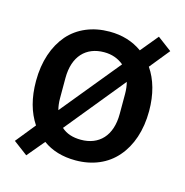

<svg xmlns="http://www.w3.org/2000/svg" viewBox="-93 -652 757 784"><g transform="rotate(15 285.0 -260.0)"><path d="M26 -1 93 -84C62 -131 46 -188 46 -260C46 -343 70 -411 111 -459C152 -506 213 -532 285 -532C338 -532 384 -518 423 -490L484 -564L544 -519L476 -435C507 -390 524 -331 524 -260C524 -177 500 -109 459 -62C418 -14 357 12 285 12C230 12 184 -2 147 -29L86 44ZM285 -75C361 -75 411 -125 411 -218V-302C411 -320 409 -337 405 -352L202 -103C223 -84 250 -75 285 -75ZM159 -218C159 -199 161 -183 165 -168L368 -416C345 -435 318 -445 285 -445C209 -445 159 -395 159 -302Z"/></g></svg>

Font: Plexus Sans Medium
Style: Regular
Weight: 500
Version: Version 2.001;PS 002.001;hotconv 1.0.70;makeotf.lib2.5.58329